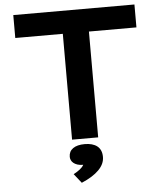

<svg xmlns="http://www.w3.org/2000/svg" viewBox="-65 -819 961 1134"><g transform="rotate(-5 416.0 -252.0)"><path d="M338.4 -627.4H56.6V-763.2H774.9V-627.4H493.2V0H338.4ZM315.9 100.1Q315.9 67.9 340.6 50.3Q365.2 32.7 410.6 32.7Q433.6 32.7 452.1 37.8Q470.7 43 483.9 53.2Q497.1 63.5 504.2 79.6Q511.2 95.7 511.2 117.7Q511.2 159.2 475.8 194.8Q440.4 230.5 373.5 258.8L330.1 204.1Q342.3 197.3 351.6 191.4Q360.8 185.5 368.2 179.7Q375.5 173.8 381.1 167.7Q386.7 161.6 391.1 153.8Q370.6 153.8 356.4 148.9Q342.3 144 333.3 136.5Q324.2 128.9 320.1 119.4Q315.9 109.9 315.9 100.1Z"/></g></svg>

Font: Krona One
Style: Regular
Weight: 400
Version: Version 1.003